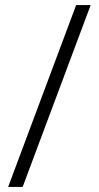

<svg xmlns="http://www.w3.org/2000/svg" viewBox="-20 -734 387 754"><path d="M336 -714 69 0H12L279 -714Z"/></svg>

Font: RS Noto Sans Light
Style: Regular
Weight: 300
Designer: Monotype Design Team
Foundry: Monotype Imaging Inc.
Version: Version 3.10